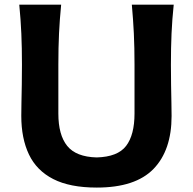

<svg xmlns="http://www.w3.org/2000/svg" viewBox="-20 -804 841 837"><path d="M401.9 13.7Q284.7 13.7 212.2 -23.4Q139.6 -60.5 106.2 -130.6Q72.8 -200.7 72.8 -298.8Q72.8 -320.3 73.5 -356.2Q74.2 -392.1 75 -435.3Q75.7 -478.5 75.7 -522Q75.7 -597.2 73 -658Q70.3 -718.8 64 -783.7H246.6Q240.2 -718.8 237.3 -658Q234.4 -597.2 234.4 -522V-308.6Q234.4 -215.8 272.9 -168Q311.5 -120.1 401.4 -117.7Q493.2 -120.1 529.8 -168Q566.4 -215.8 566.4 -309.1V-522Q566.4 -597.2 563.5 -658Q560.5 -718.8 554.7 -783.7H737.3Q730.5 -718.8 727.8 -658Q725.1 -597.2 725.1 -522Q725.1 -478.5 725.8 -434.8Q726.6 -391.1 727.3 -355.2Q728 -319.3 728 -298.3Q728 -148.9 649.2 -67.6Q570.3 13.7 401.9 13.7Z"/></svg>

Font: Pinar-FD SemiBold
Style: Regular
Weight: 600
Designer: Amin Abedi
Version: Version 2.000